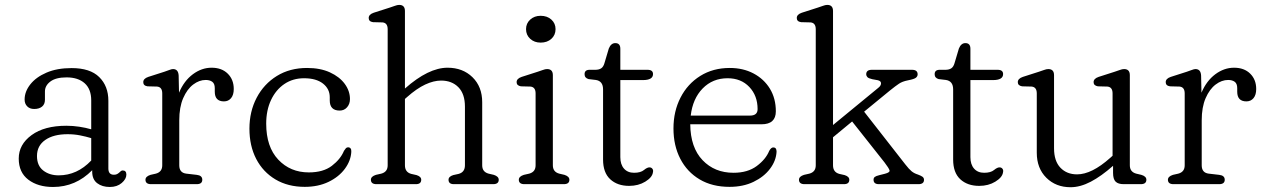

<svg xmlns="http://www.w3.org/2000/svg" viewBox="-20 -752 5166 784"><path d="M56.5 -104.5Q56.5 -162 108.8 -200.2Q161 -238.5 251 -238.5Q277.5 -238.5 304 -234.5Q330.5 -230.5 352.5 -224V-342Q352.5 -388 325.8 -412Q299 -436 252 -436Q208 -436 185.8 -419.2Q163.5 -402.5 163.5 -378.5V-344.5Q163.5 -326.5 151.8 -316.8Q140 -307 119.5 -307Q101.5 -307 91 -317.8Q80.5 -328.5 80.5 -345.5Q80.5 -378 103.8 -407.5Q127 -437 170 -455.5Q213 -474 272.5 -474Q348 -474 385.2 -437.2Q422.5 -400.5 422.5 -340.5V-64Q422.5 -38.5 445 -38.5Q453 -38.5 457.8 -41Q462.5 -43.5 466.5 -47Q470 -50 473.2 -53Q476.5 -56 481 -56Q496 -56 496 -39Q496 -21 477 -4.8Q458 11.5 428.5 11.5Q397 11.5 376.8 -4Q356.5 -19.5 356.5 -51V-57Q289 11.5 196.5 11.5Q135 11.5 95.8 -18.2Q56.5 -48 56.5 -104.5ZM131 -115Q131 -75.5 156.5 -55.8Q182 -36 219.5 -36Q295 -36 352.5 -96.5V-188Q331 -194.5 307 -199.2Q283 -204 256 -204Q198.5 -204 164.8 -180.5Q131 -157 131 -115Z M709.5 -443.5 711 -373.5Q731.5 -422 767.5 -448.8Q803.5 -475.5 844 -475.5Q885.5 -475.5 910 -451.2Q934.5 -427 934.5 -388.5Q934.5 -364.5 923.5 -351.2Q912.5 -338 894.5 -338Q857 -338 857 -377.5V-392Q857 -410.5 846.8 -418Q836.5 -425.5 820 -425.5Q793.5 -425.5 768.8 -406.8Q744 -388 728 -351.2Q712 -314.5 712 -260.5V-77Q712 -46.5 740.5 -43L783.5 -38Q806 -35.5 806 -18Q806 0 783 0H597Q574 0 574 -18Q574 -31.5 594.5 -38L616.5 -43Q642.5 -50 642.5 -77V-370.5Q642.5 -396.5 621.5 -398.5L582.5 -399.5Q565 -402 565 -416.5Q565 -431 585.5 -438L651 -459Q661.5 -462.5 671.2 -466.2Q681 -470 686.5 -470Q708 -470 709.5 -443.5Z M1409 -347.5Q1409 -327.5 1397.2 -314Q1385.5 -300.5 1367 -300.5Q1326.5 -300.5 1326.5 -342V-355Q1326.5 -389 1298.8 -410.8Q1271 -432.5 1221.5 -432.5Q1176 -432.5 1141.2 -409Q1106.5 -385.5 1086.8 -343.8Q1067 -302 1067 -247Q1067 -152.5 1116.2 -100.2Q1165.5 -48 1241 -48Q1300 -48 1335.2 -75Q1370.5 -102 1384.5 -136Q1389 -143 1392.5 -146.8Q1396 -150.5 1401.5 -150.5Q1415.5 -150 1414.5 -132Q1412.5 -95.5 1388 -62.5Q1363.5 -29.5 1321.2 -9.2Q1279 11 1224.5 11Q1156 11 1105 -19.2Q1054 -49.5 1026.2 -103Q998.5 -156.5 998.5 -226.5Q998.5 -296.5 1028 -352.8Q1057.5 -409 1110.5 -441.8Q1163.5 -474.5 1234 -474.5Q1288 -474.5 1327.2 -456.5Q1366.5 -438.5 1387.8 -409.5Q1409 -380.5 1409 -347.5Z M1633.5 -707V-390.5Q1729.5 -475.5 1807.5 -475.5Q1869.5 -475.5 1909.2 -436.8Q1949 -398 1949 -334.5V-77Q1949 -50 1975 -43L1996.5 -38Q2016.5 -31.5 2016.5 -18Q2016.5 0 1993.5 0H1833.5Q1811.5 0 1811.5 -18Q1811.5 -31 1830.5 -37L1853 -42Q1878.5 -49 1878.5 -77V-316.5Q1878.5 -368.5 1851.8 -395.8Q1825 -423 1781 -423Q1751 -423 1716.2 -406.8Q1681.5 -390.5 1642 -355.5L1633.5 -348V-77Q1633.5 -49 1659 -42L1681 -37Q1700 -31 1700 -18Q1700 0 1678 0H1517.5Q1494.5 0 1494.5 -18Q1494.5 -31.5 1515 -38L1537 -43Q1563 -50 1563 -77V-632.5Q1563 -658.5 1542 -660.5L1503 -661.5Q1485.5 -664 1485.5 -678.5Q1485.5 -693 1506 -700L1571.5 -721Q1582.5 -724.5 1592.5 -728.2Q1602.5 -732 1610 -732Q1633.5 -732 1633.5 -707Z M2187.5 -578Q2162 -578 2145 -593.5Q2128 -609 2128 -633Q2128 -656.5 2145 -672Q2162 -687.5 2187.5 -687.5Q2214.5 -687.5 2231.5 -672Q2248.5 -656.5 2248.5 -633Q2248.5 -609 2231.5 -593.5Q2214.5 -578 2187.5 -578ZM2237.5 -445V-77Q2237.5 -50 2263.5 -43L2285 -38Q2305 -31.5 2305 -18Q2305 0 2282 0H2121.5Q2098.5 0 2098.5 -18Q2098.5 -31.5 2119 -38L2141 -43Q2167 -50 2167 -77V-370.5Q2167 -396.5 2146 -398.5L2107 -399.5Q2089.5 -402.5 2089.5 -416.5Q2089.5 -431 2110 -438L2175.5 -459Q2186.5 -462.5 2196.5 -466.2Q2206.5 -470 2214 -470Q2237.5 -470 2237.5 -445Z M2413 -425.5 2383.5 -429Q2367 -433.5 2367 -449Q2367 -467 2387.5 -467H2411Q2425.5 -467 2434.5 -472.8Q2443.5 -478.5 2448 -493.5L2466 -554Q2475 -576 2492.5 -576Q2513 -576 2513 -553V-467H2624Q2646.5 -467 2646.5 -449.5Q2646.5 -425 2605 -425H2513V-110.5Q2513 -80.5 2528 -63.5Q2543 -46.5 2569 -46.5Q2596 -46.5 2609.5 -57.8Q2623 -69 2632.5 -68.5Q2639.5 -68.5 2644 -62.8Q2648.5 -57 2646 -47.5Q2643 -27.5 2614.8 -10.2Q2586.5 7 2549 7Q2501 7 2471.8 -20Q2442.5 -47 2442.5 -100.5V-387Q2442.5 -421 2413 -425.5Z M3148 -297.5Q3148 -244.5 3089.5 -244.5H2798.5Q2799.5 -149.5 2848.8 -98Q2898 -46.5 2975 -46.5Q3033 -46.5 3070 -74Q3107 -101.5 3121 -136Q3129 -150.5 3138 -150Q3151 -150 3151 -132.5Q3149 -95.5 3124.2 -62.8Q3099.5 -30 3057 -9.5Q3014.5 11 2959 11Q2888 11 2836.8 -19.5Q2785.5 -50 2757.8 -103.8Q2730 -157.5 2730 -227.5Q2730 -297.5 2758.8 -353.5Q2787.5 -409.5 2839.5 -442Q2891.5 -474.5 2960 -474.5Q3014.5 -474.5 3057 -452Q3099.5 -429.5 3123.8 -389.8Q3148 -350 3148 -297.5ZM2951 -432.5Q2890 -432.5 2849.2 -390.8Q2808.5 -349 2800.5 -280H3042.5Q3073.5 -280 3073.5 -306.5Q3073.5 -361 3039.8 -396.8Q3006 -432.5 2951 -432.5Z M3265.5 0Q3242.5 0 3242.5 -18Q3242.5 -31.5 3263 -38L3285 -43Q3311 -50 3311 -77V-632.5Q3311 -658.5 3290 -660.5L3251 -661.5Q3233.5 -664 3233.5 -678.5Q3233.5 -693 3254 -700L3319.5 -721Q3330.5 -724.5 3340.5 -728.2Q3350.5 -732 3358 -732Q3381.5 -732 3381.5 -707V-241.5L3566.5 -393.5Q3577.5 -402 3577.5 -411.8Q3577.5 -421.5 3564 -424.5L3542 -428.5Q3526.5 -432 3521.8 -437.2Q3517 -442.5 3517 -448.5Q3517 -467 3540 -467H3704Q3727 -467 3727 -448.5Q3727 -440.5 3720.2 -434.8Q3713.5 -429 3687.5 -424Q3664.5 -419.5 3650.8 -410.2Q3637 -401 3614 -382.5L3508.5 -296L3676.5 -81Q3692 -61 3702.5 -52.5Q3713 -44 3727.5 -39.5Q3740 -35 3746.5 -30.5Q3753 -26 3753 -17.5Q3753 0 3730 0H3569Q3547 0 3547 -18Q3547 -25.5 3552 -29.5Q3557 -33.5 3571.5 -37L3593.5 -42.5Q3615 -48 3612.2 -56.8Q3609.5 -65.5 3592 -88.5L3459.5 -256L3381.5 -191.5V-77Q3381.5 -49 3407 -42L3429 -37Q3448 -31 3448 -18Q3448 0 3426 0Z M3842.5 -425.5 3813 -429Q3796.5 -433.5 3796.5 -449Q3796.5 -467 3817 -467H3840.5Q3855 -467 3864 -472.8Q3873 -478.5 3877.5 -493.5L3895.5 -554Q3904.5 -576 3922 -576Q3942.5 -576 3942.5 -553V-467H4053.5Q4076 -467 4076 -449.5Q4076 -425 4034.5 -425H3942.5V-110.5Q3942.5 -80.5 3957.5 -63.5Q3972.5 -46.5 3998.5 -46.5Q4025.5 -46.5 4039 -57.8Q4052.5 -69 4062 -68.5Q4069 -68.5 4073.5 -62.8Q4078 -57 4075.5 -47.5Q4072.5 -27.5 4044.2 -10.2Q4016 7 3978.5 7Q3930.5 7 3901.2 -20Q3872 -47 3872 -100.5V-387Q3872 -421 3842.5 -425.5Z M4213.5 -128.5V-370.5Q4213.5 -396.5 4192.5 -398.5L4153.5 -399.5Q4136 -402.5 4136 -416.5Q4136 -431 4156.5 -438L4222 -459Q4233 -462.5 4243 -466.2Q4253 -470 4260.5 -470Q4284 -470 4284 -445V-146.5Q4284 -94.5 4310 -67.2Q4336 -40 4378 -40Q4438 -40 4513.5 -107.5L4523 -116V-370.5Q4523 -396.5 4502 -398.5L4463 -399.5Q4445.5 -402.5 4445.5 -416.5Q4445.5 -431 4466 -438L4531.5 -459Q4542.5 -462.5 4552.5 -466.2Q4562.5 -470 4570 -470Q4593.5 -470 4593.5 -445V-77Q4593.5 -50 4619.5 -43L4640.5 -38Q4661 -32 4661 -18Q4661 0 4638 0H4568.5Q4546 0 4535.5 -10.2Q4525 -20.5 4525 -46V-75Q4477 -32.5 4434 -10Q4391 12.5 4351.5 12.5Q4291.5 12.5 4252.5 -26.2Q4213.5 -65 4213.5 -128.5Z M4884.5 -443.5 4886 -373.5Q4906.5 -422 4942.5 -448.8Q4978.5 -475.5 5019 -475.5Q5060.5 -475.5 5085 -451.2Q5109.5 -427 5109.5 -388.5Q5109.5 -364.5 5098.5 -351.2Q5087.5 -338 5069.5 -338Q5032 -338 5032 -377.5V-392Q5032 -410.5 5021.8 -418Q5011.5 -425.5 4995 -425.5Q4968.5 -425.5 4943.8 -406.8Q4919 -388 4903 -351.2Q4887 -314.5 4887 -260.5V-77Q4887 -46.5 4915.5 -43L4958.5 -38Q4981 -35.5 4981 -18Q4981 0 4958 0H4772Q4749 0 4749 -18Q4749 -31.5 4769.5 -38L4791.5 -43Q4817.5 -50 4817.5 -77V-370.5Q4817.5 -396.5 4796.5 -398.5L4757.5 -399.5Q4740 -402 4740 -416.5Q4740 -431 4760.5 -438L4826 -459Q4836.5 -462.5 4846.2 -466.2Q4856 -470 4861.5 -470Q4883 -470 4884.5 -443.5Z"/></svg>

Font: Fraunces 9pt SuperSoft Light
Style: Regular
Weight: 300
Version: Version 1.000;[b76b70a41]